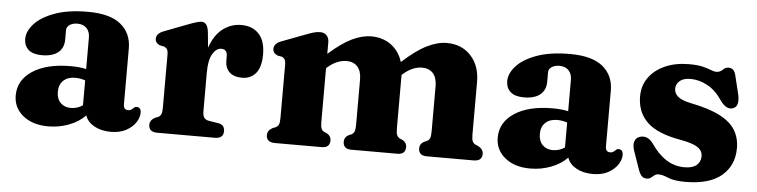

<svg xmlns="http://www.w3.org/2000/svg" viewBox="-38 -651 3243 823"><g transform="rotate(5 1584.0 -239.5)"><path d="M35 -106.5Q35 -172.5 95.2 -212.2Q155.5 -252 259.5 -252Q297 -252 326 -245.5V-380Q326 -406 311.8 -421Q297.5 -436 272.5 -436Q251.5 -436 238.5 -427Q225.5 -418 225.5 -404V-363.5Q225.5 -327 201 -307.5Q176.5 -288 131.5 -288Q93 -288 73.8 -305Q54.5 -322 54.5 -352Q54.5 -384.5 83.5 -416.5Q112.5 -448.5 170 -469.5Q227.5 -490.5 313 -490.5Q408 -490.5 454.2 -452.5Q500.5 -414.5 500.5 -349V-108.5Q500.5 -85.5 521 -85.5Q529 -85.5 533.5 -88.8Q538 -92 542 -95.5Q544.5 -98.5 547.8 -100.5Q551 -102.5 555.5 -102.5Q575 -102.5 575 -78.5Q575 -58 560.8 -36.8Q546.5 -15.5 519.8 -1Q493 13.5 454.5 13.5Q412.5 13.5 382.8 -3.2Q353 -20 344 -47.5Q316 -18.5 273.8 -2.5Q231.5 13.5 185.5 13.5Q117.5 13.5 76.2 -20.2Q35 -54 35 -106.5ZM213.5 -138.5Q213.5 -107.5 230.5 -90.5Q247.5 -73.5 274.5 -73.5Q302.5 -73.5 326 -89.5V-196.5Q305.5 -204 282.5 -204Q251 -204 232.2 -186.5Q213.5 -169 213.5 -138.5Z M832 -448.5 838.5 -382Q857.5 -437.5 893 -464.5Q928.5 -491.5 972.5 -491.5Q1021 -491.5 1048.5 -461.5Q1076 -431.5 1076 -374Q1076 -319 1053.8 -292.8Q1031.5 -266.5 995.5 -266.5Q959 -266.5 940.2 -284.5Q921.5 -302.5 921.5 -334V-354Q921 -382.5 895.5 -382.5Q874.5 -382.5 858.5 -356.2Q842.5 -330 842.5 -274.5V-109.5Q842.5 -91 848.5 -81.8Q854.5 -72.5 870.5 -70L909 -64Q938 -59.5 938 -31.5Q938 0 901 0H653.5Q616.5 0 616.5 -31Q616.5 -51.5 638.5 -63L651.5 -68Q660 -72 664 -80.5Q668 -89 668 -109.5V-336.5Q668 -354 663.2 -360.8Q658.5 -367.5 649.5 -371L632.5 -374Q612 -382 612 -401.5Q612 -423.5 643 -435.5L740 -472.5Q786.5 -490.5 801 -490.5Q814 -490.5 821.5 -481Q829 -471.5 832 -448.5Z M1350 -451V-400.5Q1406 -450 1449.5 -470.8Q1493 -491.5 1531.5 -491.5Q1582 -491.5 1617.5 -465Q1653 -438.5 1667 -393Q1726.5 -447 1771.8 -469.2Q1817 -491.5 1856.5 -491.5Q1921 -491.5 1960.5 -448.8Q2000 -406 2000 -336V-110Q2000 -89 2004.2 -80.5Q2008.5 -72 2017 -68L2029 -63Q2051 -51 2051 -31Q2051 0 2014 0H1813Q1777.5 0 1777.5 -32Q1777.5 -50.5 1795.5 -60.5L1808.5 -66Q1817 -70.5 1820.8 -79.2Q1824.5 -88 1824.5 -110V-302Q1824.5 -339 1807.5 -358Q1790.5 -377 1760.5 -377Q1741 -377 1720.2 -368.5Q1699.5 -360 1678.5 -341L1675 -338.5V-336V-110Q1675 -88 1679 -79.2Q1683 -70.5 1691.5 -66L1704 -60.5Q1721.5 -50.5 1721.5 -32Q1721.5 0 1686.5 0H1488Q1453 0 1453 -32Q1453 -50.5 1470.5 -60.5L1483.5 -66Q1492 -70.5 1495.8 -79.2Q1499.5 -88 1499.5 -110V-302Q1499.5 -339 1482.5 -358Q1465.5 -377 1435.5 -377Q1416 -377 1395.5 -368.8Q1375 -360.5 1353.5 -342L1350 -338.5V-109.5Q1350 -88 1353.5 -79.2Q1357 -70.5 1366 -66L1378.5 -60.5Q1396 -50.5 1396 -32Q1396 0 1361 0H1159.5Q1122.5 0 1122.5 -31Q1122.5 -52 1144.5 -63L1157.5 -68Q1166 -72 1170 -80.5Q1174 -89 1174 -109.5V-337Q1174 -354.5 1169.2 -361.5Q1164.5 -368.5 1155.5 -371.5L1138.5 -374.5Q1118 -383 1118 -402.5Q1118 -424.5 1149 -436.5L1247 -473.5Q1269 -482 1283.2 -486.2Q1297.5 -490.5 1312 -490.5Q1330 -490.5 1340 -479.2Q1350 -468 1350 -451Z M2109 -106.5Q2109 -172.5 2169.2 -212.2Q2229.5 -252 2333.5 -252Q2371 -252 2400 -245.5V-380Q2400 -406 2385.8 -421Q2371.5 -436 2346.5 -436Q2325.5 -436 2312.5 -427Q2299.5 -418 2299.5 -404V-363.5Q2299.5 -327 2275 -307.5Q2250.5 -288 2205.5 -288Q2167 -288 2147.8 -305Q2128.5 -322 2128.5 -352Q2128.5 -384.5 2157.5 -416.5Q2186.5 -448.5 2244 -469.5Q2301.5 -490.5 2387 -490.5Q2482 -490.5 2528.2 -452.5Q2574.5 -414.5 2574.5 -349V-108.5Q2574.5 -85.5 2595 -85.5Q2603 -85.5 2607.5 -88.8Q2612 -92 2616 -95.5Q2618.5 -98.5 2621.8 -100.5Q2625 -102.5 2629.5 -102.5Q2649 -102.5 2649 -78.5Q2649 -58 2634.8 -36.8Q2620.5 -15.5 2593.8 -1Q2567 13.5 2528.5 13.5Q2486.5 13.5 2456.8 -3.2Q2427 -20 2418 -47.5Q2390 -18.5 2347.8 -2.5Q2305.5 13.5 2259.5 13.5Q2191.5 13.5 2150.2 -20.2Q2109 -54 2109 -106.5ZM2287.5 -138.5Q2287.5 -107.5 2304.5 -90.5Q2321.5 -73.5 2348.5 -73.5Q2376.5 -73.5 2400 -89.5V-196.5Q2379.5 -204 2356.5 -204Q2325 -204 2306.2 -186.5Q2287.5 -169 2287.5 -138.5Z M2911 -429Q2880 -429 2864.2 -415.2Q2848.5 -401.5 2848.5 -382Q2848.5 -362.5 2864 -348.5Q2879.5 -334.5 2919.5 -326Q3000.5 -310 3047.5 -285.5Q3094.5 -261 3114.5 -227.2Q3134.5 -193.5 3134.5 -151Q3134.5 -76 3082.2 -31.8Q3030 12.5 2926 12.5Q2878 12.5 2852.2 1.5Q2826.5 -9.5 2810.5 -9.5Q2799.5 -9.5 2792.2 -3.8Q2785 2 2778 7.5Q2771 13 2760.5 13Q2748 13 2739.8 5.5Q2731.5 -2 2724.5 -21L2698 -96.5Q2688.5 -122.5 2693.2 -139.5Q2698 -156.5 2713.5 -162Q2747 -174 2772.5 -140Q2802 -96 2837.8 -72.8Q2873.5 -49.5 2917 -49.5Q2952 -49.5 2969.2 -64.2Q2986.5 -79 2986.5 -102.5Q2986.5 -125.5 2966.8 -140Q2947 -154.5 2894 -164.5Q2790.5 -182 2746 -225Q2701.5 -268 2701.5 -336Q2701.5 -382.5 2726.8 -417.5Q2752 -452.5 2796.8 -472Q2841.5 -491.5 2899.5 -491.5Q2936.5 -491.5 2959 -485.8Q2981.5 -480 2994.8 -474.5Q3008 -469 3017 -469Q3034 -469 3044.5 -480.2Q3055 -491.5 3070 -491.5Q3080.5 -491.5 3088.8 -484Q3097 -476.5 3101 -458L3120 -380Q3125 -357.5 3121.5 -341.2Q3118 -325 3102 -319.5Q3075 -310.5 3048.5 -347Q3020.5 -389.5 2984.5 -409.2Q2948.5 -429 2911 -429Z"/></g></svg>

Font: Fraunces 9pt S050
Style: Bold
Weight: 700
Version: Version 1.000; ttfautohint (v1.8.3)